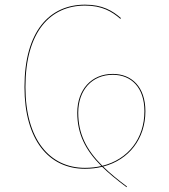

<svg xmlns="http://www.w3.org/2000/svg" viewBox="-20 -710 719 818"><path d="M599.4 -236C599.4 -339.6 541.3 -395.1 460.6 -395.1C369.4 -395.1 309.3 -328.1 309.2 -229.8C309.2 -139.8 343.2 -71.4 411.9 -2.6C390.1 2.4 366.7 5.1 341.8 5.1C191.6 5.1 88.4 -115.8 88.4 -339.1C88.4 -575.4 194.6 -686.2 342.3 -686.2C414.6 -686.2 457.1 -660.9 492.9 -629.6L495.1 -633C459.4 -664.4 416.3 -690.1 342.2 -690.1C191.3 -690.1 84.3 -577 84.3 -339.1C84.3 -113.9 188.1 9.1 341.8 9.1C367.8 9.1 392.4 6.2 415.2 0.6C444 29 478.8 57.5 519.4 87.6L520.8 84.5C481.4 55.1 447.6 27.3 419.4 -0.4C530.3 -29 599.4 -119.8 599.4 -236ZM416.1 -3.6C347.5 -72.1 313.3 -140.2 313.3 -229.8C313.3 -326.4 371.9 -391.3 460.6 -391.3C539.1 -391.3 595.3 -337.5 595.3 -236C595.3 -120.3 526.6 -31 416.1 -3.6Z"/></svg>

Font: Fira Sans Four
Style: Regular
Weight: 100
Designer: Carrois Corporate & Edenspiekermann AG
Foundry: Carrois Corporate GbR & Edenspiekermann AG
Version: Version 4.203;PS 004.203;hotconv 1.0.88;makeotf.lib2.5.64775